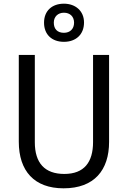

<svg xmlns="http://www.w3.org/2000/svg" viewBox="-20 -1012 694 1042"><path d="M327 -785C391 -785 436 -824 436 -890C436 -953 389 -992 327 -992C262 -992 219 -953 219 -889C219 -824 262 -785 327 -785ZM327 -834C291 -834 272 -855 272 -889C272 -922 295 -943 327 -943C360 -943 382 -922 382 -889C382 -855 360 -834 327 -834ZM572 -242V-714H485V-241C485 -132 437 -68 329 -68C223 -68 169 -127 169 -240V-714H82V-243C82 -84 166 10 325 10C492 10 572 -89 572 -242Z"/></svg>

Font: Noto Sans Sinhala UI SemiCondensed
Style: Regular
Weight: 400
Width: 4
Designer: Jelle Bosma - Monotype Design Team
Foundry: Monotype Imaging Inc.
Version: Version 2.006